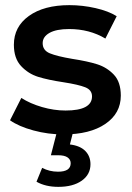

<svg xmlns="http://www.w3.org/2000/svg" viewBox="-20 -517 513 747"><path d="M19 -49 63 -136Q97 -114 143.5 -100.5Q190 -87 235 -87Q338 -87 338 -142Q338 -167 311.5 -177.5Q285 -188 227 -197Q167 -206 128.5 -218Q90 -230 62 -260Q34 -290 34 -343Q34 -413 92.5 -455Q151 -497 250 -497Q301 -497 351.5 -485.5Q402 -474 434 -454L390 -367Q328 -404 249 -404Q199 -404 172.5 -389Q146 -374 146 -349Q146 -321 174 -309.5Q202 -298 261 -288Q320 -279 358 -267Q396 -255 423 -226.5Q450 -198 450 -145Q450 -76 390 -35Q330 6 227 6Q167 6 110 -9.5Q53 -25 19 -49ZM122 190 144 136Q172 151 206 151Q255 151 255 118Q255 104 243 95.5Q231 87 206 87H178L202 -6H265L252 45Q292 50 312 70.5Q332 91 332 122Q332 162 298 186Q264 210 207 210Q157 210 122 190Z"/></svg>

Font: Montserrat Ace
Style: Bold
Weight: 600
Designer: Julieta Ulanovsky
Foundry: Julieta Ulanovsky
Version: Version 1